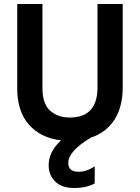

<svg xmlns="http://www.w3.org/2000/svg" viewBox="-20 -694 699 959"><path d="M593 -259Q593 -160 551.5 -96Q510 -32 435 -7Q321 60 321 120Q321 164 373 164Q412 164 453 137V222Q412 245 350.5 245Q289 245 256 213Q223 181 223 131Q223 64 285 7Q183 -5 124.5 -71.5Q66 -138 66 -252V-674H192V-253Q192 -176 230 -141.5Q268 -107 329 -107Q467 -107 467 -258V-674H593Z"/></svg>

Font: Hind Jalandhar SemiBold
Style: Regular
Weight: 600
Designer: Namrata Goyal
Foundry: Indian Type Foundry
Version: Version 0.702;PS 1.0;hotconv 1.0.81;makeotf.lib2.5.63406